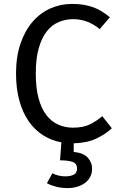

<svg xmlns="http://www.w3.org/2000/svg" viewBox="-20 -721 611 982"><path d="M374 141Q374 115 351 107Q328 99 287 99L294 7Q243 -2 200 -29.5Q157 -57 126.5 -101Q96 -145 79 -206.5Q62 -268 62 -345Q62 -432 85 -498.5Q108 -565 147 -610Q186 -655 238 -678Q290 -701 348 -701Q381 -701 408 -696.5Q435 -692 458 -683.5Q481 -675 501.5 -662Q522 -649 542 -633L490 -572Q429 -623 354 -623Q316 -623 281 -608.5Q246 -594 220 -561.5Q194 -529 178.5 -476Q163 -423 163 -345Q163 -270 177.5 -217.5Q192 -165 217.5 -132Q243 -99 278 -83.5Q313 -68 353 -68Q407 -68 442 -86Q477 -104 503 -127L552 -65Q520 -35 473 -12.5Q426 10 357 12V56Q407 61 429 85.5Q451 110 451 141Q451 166 441 184.5Q431 203 413.5 215.5Q396 228 373.5 234.5Q351 241 326 241Q295 241 267.5 234Q240 227 220 216L248 165Q262 173 280 177Q298 181 314 181Q341 181 357.5 172Q374 163 374 141Z"/></svg>

Font: Feura Sans
Style: Regular
Weight: 400
Designer: Carrois Corporate & Edenspiekermann
Foundry: Carrois Corporate GbR & Edenspiekermann AG
Version: Version 1.001